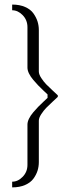

<svg xmlns="http://www.w3.org/2000/svg" viewBox="-20 -687 323 840"><path d="M232.9 -270V-263.2Q229.5 -259.8 211.4 -243.2Q193.4 -226.6 182.4 -215.3Q171.4 -204.1 160.6 -187.7Q149.9 -171.4 149.9 -159.2V22Q149.9 41.5 144.3 59.6Q138.7 77.6 126.2 94.7Q113.8 111.8 89.8 122.3Q65.9 132.8 33.2 132.8V107.9Q58.6 107.9 79.3 86.4Q100.1 64.9 100.1 34.2V-142.1Q100.1 -153.8 106.7 -167.5Q113.3 -181.2 125.2 -195.3Q137.2 -209.5 147 -219.5Q156.7 -229.5 170.9 -242.7Q185.1 -255.9 188 -258.8V-273.9Q185.1 -276.9 170.9 -290Q156.7 -303.2 147 -313.5Q137.2 -323.7 125.2 -337.9Q113.3 -352.1 106.7 -365.7Q100.1 -379.4 100.1 -391.1V-567.9Q100.1 -599.1 79.3 -620.6Q58.6 -642.1 33.2 -642.1V-667Q65.9 -667 89.8 -656.5Q113.8 -646 126.2 -628.4Q138.7 -610.8 144.3 -592.8Q149.9 -574.7 149.9 -555.2V-374Q149.9 -361.8 160.6 -345.5Q171.4 -329.1 182.4 -317.9Q193.4 -306.6 211.4 -290Q229.5 -273.4 232.9 -270Z"/></svg>

Font: Resagokr
Style: Light
Weight: 300
Designer: gluk
Foundry: gluk
Version: Version 0.95